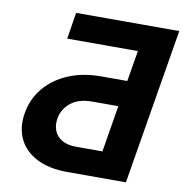

<svg xmlns="http://www.w3.org/2000/svg" viewBox="-81 -801 843 878"><g transform="rotate(10 340.5 -362.0)"><path d="M561 0H289.6Q204.1 0 146.7 -29.3Q89.4 -58.6 64.2 -110.8Q39.1 -163.1 50.3 -230.5Q61.5 -298.8 103.8 -349.6Q146 -400.4 213.1 -429Q280.3 -457.5 366.2 -457.5H486.8L510.7 -600.6H182.6L202.1 -723.6H681.2ZM430.7 -120.6 466.3 -336.9H345.2Q281.7 -336.9 245.4 -306.9Q209 -276.9 201.7 -232.4Q196.8 -202.1 206.5 -176.8Q216.3 -151.4 241.9 -136Q267.6 -120.6 309.6 -120.6Z"/></g></svg>

Font: Inter 18pt
Style: Bold Italic
Weight: 700
Italic angle: -9.3988°
Designer: Rasmus Andersson
Foundry: rsms
Version: Version 4.001;git-66647c0bb